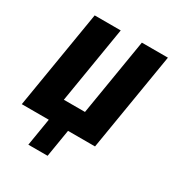

<svg xmlns="http://www.w3.org/2000/svg" viewBox="-160 -628 821 881"><g transform="rotate(30 250.0 -187.0)"><path d="M119 146 143 0H0L86 -520H224L157 -114H269L336 -520H474L388 0H245L221 146Z"/></g></svg>

Font: Iosevka Heavy Oblique
Style: Regular
Weight: 900
Italic angle: -9°
Monospace: yes
Designer: Belleve Invis
Foundry: Belleve Invis
Version: Version 32.5.0; ttfautohint (v1.8.4)